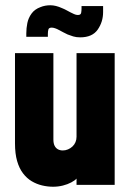

<svg xmlns="http://www.w3.org/2000/svg" viewBox="-20 -703 494 730"><path d="M290 -680V-670Q290 -662 288.5 -654Q287 -646 276 -646Q269 -646 261.5 -649.5Q254 -653 248 -656Q238 -661 232 -664.5Q226 -668 216 -672Q192 -683 171.5 -683Q151 -683 134 -676Q112 -668 100 -651.5Q88 -635 84 -615.5Q80 -596 80 -576V-563H162V-574Q162 -584 164 -591Q166 -598 177 -598Q182 -598 189.5 -595.5Q197 -593 204 -589Q209 -586 221 -580Q233 -574 237 -572Q247 -568 258.5 -564.5Q270 -561 285 -561Q331 -561 351.5 -590.5Q372 -620 372 -657V-680ZM271 -24V0H416V-501H271V-183Q271 -172 267 -162.5Q263 -153 255.5 -146Q248 -139 238.5 -135Q229 -131 219 -131Q208 -131 200 -135.5Q192 -140 187.5 -149Q183 -158 183 -173V-501H37V-158Q37 -119 45 -91Q53 -63 67.5 -44Q82 -25 100.5 -14Q119 -3 140 2Q161 7 182 7Q201 7 219 2.5Q237 -2 251 -9.5Q265 -17 271 -24Z"/></svg>

Font: Advent Pro ExtraBold
Style: Regular
Weight: 800
Designer: VivaRado, Andreas Kalpakidis
Foundry: VivaRado, Andreas Kalpakidis
Version: Version 3.000